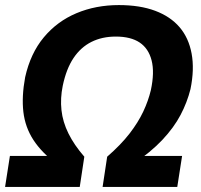

<svg xmlns="http://www.w3.org/2000/svg" viewBox="-25 -736 793 756"><path d="M-5 0 14 -122H191L199 -90Q139 -135 106.5 -185Q74 -235 67 -295.5Q60 -356 74 -432Q95 -526 147.5 -589Q200 -652 276 -684Q352 -716 443 -716Q526 -716 586 -693.5Q646 -671 682 -629Q718 -587 729.5 -525Q741 -463 725 -385Q712 -333 686 -283.5Q660 -234 614.5 -185.5Q569 -137 499 -90L520 -122H692L673 0H379L397 -119Q451 -166 485 -210Q519 -254 539 -296.5Q559 -339 569 -381Q584 -451 572 -498Q560 -545 525 -568.5Q490 -592 431 -592Q377 -592 335 -571Q293 -550 264.5 -507.5Q236 -465 222 -398Q212 -349 217 -302.5Q222 -256 244.5 -210.5Q267 -165 307 -119L289 0Z"/></svg>

Font: Nunito Sans 7pt SemiCondensed ExtraBold
Style: Italic
Weight: 800
Width: 4
Italic angle: -9°
Designer: Vernon Adams
Foundry: Vernon Adams
Version: Version 3.101;gftools[0.9.27]